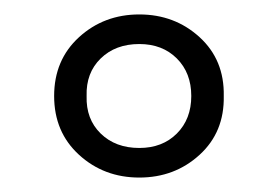

<svg xmlns="http://www.w3.org/2000/svg" viewBox="-20 -838 385 266"><path d="M55 -705Q55 -755 89.5 -786.5Q124 -818 173 -818Q222 -818 256.5 -786.5Q291 -755 290 -705Q291 -655 256.5 -623.5Q222 -592 173 -592Q124 -592 89.5 -623.5Q55 -655 55 -705ZM245 -705Q245 -737 225 -757Q205 -777 173 -777Q140 -777 119.5 -757Q99 -737 100 -705Q99 -673 119.5 -653Q140 -633 173 -633Q205 -633 225 -653Q245 -673 245 -705Z"/></svg>

Font: Kodchasan ExtraLight
Style: Regular
Weight: 275
Version: Version 1.000; ttfautohint (v1.6)